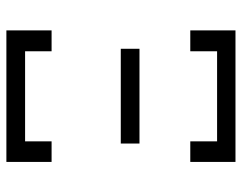

<svg xmlns="http://www.w3.org/2000/svg" viewBox="-100 -676 775 616"><g transform="rotate(90 288.0 -367.5)"><path d="M77 -590H144V-676H433V-590H499V-735H77ZM136 -367H440V-427H136ZM77 0H499V-145H433V-60H144V-145H77Z"/></g></svg>

Font: Iosevka Sparkle Light
Style: Regular
Weight: 300
Designer: Belleve Invis
Foundry: Belleve Invis
Version: Version 4.5.0; ttfautohint (v1.8.3)